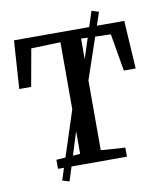

<svg xmlns="http://www.w3.org/2000/svg" viewBox="-97 -907 892 1063"><g transform="rotate(-10 349.0 -375.5)"><path d="M291 -60.5V-688L126 -682.5L88.5 -472.5H21.5L39.5 -743H659.5L676 -472.5H609.5L573.5 -682.5L407 -688V-60.5L543.5 -51V0H156V-51ZM167.5 68 315.5 -386 355.5 -413.5 490.5 -829.5 530.5 -817 390.5 -404 349 -372.5 207 79.5Z"/></g></svg>

Font: Merriweather Medium
Style: Regular
Weight: 500
Version: Version 2.100